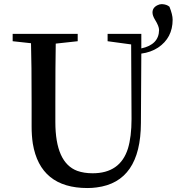

<svg xmlns="http://www.w3.org/2000/svg" viewBox="-20 -903 865 940"><path d="M671.9 -737.3V-666Q757.8 -684.6 758.8 -755.9Q758.8 -774.4 739.3 -805.7Q726.6 -826.2 726.6 -841.8Q726.6 -866.2 752 -877.9Q761.7 -882.8 772.5 -882.8Q795.9 -881.8 809.6 -870.1Q825.2 -831.1 825.2 -806.6Q825.2 -717.8 753.9 -669.9Q717.8 -646.5 671.9 -640.6L669.9 -300.8Q668.9 -12.7 453.1 14.6Q431.6 17.6 408.2 17.6Q176.8 17.6 140.6 -200.2Q134.8 -239.3 134.8 -283.2V-397.5Q134.8 -593.8 131.8 -691.4L42 -701.2V-737.3H360.4V-701.2L252.9 -689.5Q251 -592.8 251 -397.5V-305.7Q251 -106.4 358.4 -66.4Q391.6 -54.7 433.6 -54.7Q568.4 -54.7 606.4 -175.8Q624 -234.4 624 -320.3L622.1 -685.5L506.8 -701.2V-737.3Z"/></svg>

Font: GenYoMin JP SemiBold
Style: Regular
Weight: 600
Version: Version 1.001;PS 1;hotconv 16.6.51;makeotf.lib2.5.65220 DEVE